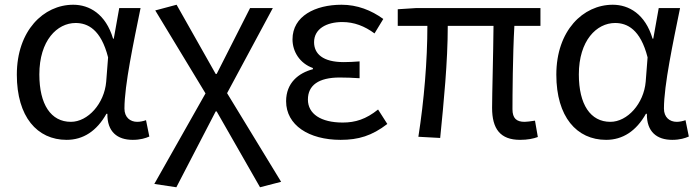

<svg xmlns="http://www.w3.org/2000/svg" viewBox="-20 -577 2941 810"><path d="M261 13C331 13 388 -24 429 -97H433C432 -21 475 13 540 13C572 13 594 6 610 -1L596 -70C585 -66 571 -63 559 -63C529 -63 505 -82 505 -119C505 -218 544 -400 573 -543H483L460 -414H457C426 -518 357 -557 289 -557C164 -557 51 -448 51 -262C51 -84 137 13 261 13ZM279 -63C195 -63 146 -136 146 -263C146 -406 221 -480 299 -480C350 -480 406 -453 436 -335L428 -232C420 -140 351 -63 279 -63Z M724 213 890 -107H894L1077 213L1166 190L938 -184L1131 -543H1035L894 -265H890L725 -557L635 -533L847 -183L631 199Z M1417 13C1492 13 1549 -4 1614 -54L1575 -115C1524 -74 1479 -60 1426 -60C1333 -60 1279 -97 1279 -157C1279 -217 1324 -250 1413 -250C1440 -250 1466 -249 1497 -247V-318C1471 -316 1451 -315 1430 -315C1342 -315 1305 -350 1305 -399C1305 -455 1357 -484 1424 -484C1474 -484 1518 -467 1560 -436L1597 -497C1546 -534 1487 -557 1421 -557C1310 -557 1214 -509 1214 -411C1214 -360 1244 -310 1300 -290V-285C1239 -269 1187 -227 1187 -150C1187 -49 1283 13 1417 13Z M2174 13C2206 13 2230 8 2249 1L2237 -68C2216 -65 2203 -63 2193 -63C2159 -63 2142 -78 2142 -116C2142 -169 2143 -344 2150 -468H2260V-543H1736L1658 -538V-468H1783C1783 -321 1769 -153 1745 0L1837 5C1852 -146 1869 -315 1869 -468H2062C2061 -348 2056 -179 2056 -122C2056 -34 2090 13 2174 13Z M2537 13C2607 13 2664 -24 2705 -97H2709C2708 -21 2751 13 2816 13C2848 13 2870 6 2886 -1L2872 -70C2861 -66 2847 -63 2835 -63C2805 -63 2781 -82 2781 -119C2781 -218 2820 -400 2849 -543H2759L2736 -414H2733C2702 -518 2633 -557 2565 -557C2440 -557 2327 -448 2327 -262C2327 -84 2413 13 2537 13ZM2555 -63C2471 -63 2422 -136 2422 -263C2422 -406 2497 -480 2575 -480C2626 -480 2682 -453 2712 -335L2704 -232C2696 -140 2627 -63 2555 -63Z"/></svg>

Font: Noto Sans JP Regular
Style: Regular
Weight: 400
Designer: Ryoko NISHIZUKA (kana & ideographs); Paul D. Hunt (Latin, Greek & Cyrillic); Wenlong ZHANG (bopomofo); Sandoll Communica
Foundry: Adobe Systems Incorporated
Version: Version 1.004;PS 1.004;hotconv 1.0.82;makeotf.lib2.5.63406